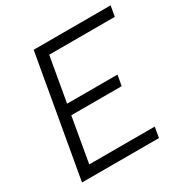

<svg xmlns="http://www.w3.org/2000/svg" viewBox="-160 -825 925 957"><g transform="rotate(-30 302.5 -346.5)"><path d="M40.5 0H483.4L493.7 -60.1H116.7L161.6 -316.9H451.7L462.4 -377.4H172.4L217.3 -633.3H594.7L605.5 -693.4H162.6L151.9 -633.3Z"/></g></svg>

Font: Cascadia Code NF Light
Style: Italic
Weight: 300
Italic angle: -10°
Monospace: yes
Designer: Aaron Bell
Foundry: Saja Typeworks
Version: Version 2404.023